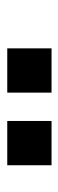

<svg xmlns="http://www.w3.org/2000/svg" viewBox="168 -974 165 542"><g transform="rotate(90 251.0 -702.5)"><path d="M116 -640H241V-765H116ZM321 -640H446V-765H321Z"/></g></svg>

Font: Custom Plus Jakarta Sans SemiBold
Style: Regular
Weight: 600
Designer: Gumpita Rahayu & FullSphere
Foundry: Tokotype & FullSphere
Version: Version 1.001;hotconv 1.0.117;makeotfexe 2.5.65602